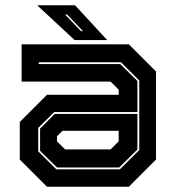

<svg xmlns="http://www.w3.org/2000/svg" viewBox="-20 -708 666 728"><path d="M158 0 55 -103V-245.5L158 -348.5H430V-368L399.5 -398.5H62V-540H468.5L571.5 -437V-103L468.5 0ZM196 -73 132 -136V-220.5L187.5 -276H501V-141L432 -73ZM193.5 -66H434.5L508 -139V-403L438.5 -472H127V-465H436L501 -401V-283H185.5L125 -223V-134ZM227 -141.5H399.5L430 -172V-212H217L196 -191V-172ZM386.5 -556H263L121 -688H264.5ZM294.5 -590 234.5 -653H226.5L287 -590Z"/></svg>

Font: Tourney ExtraBold
Style: Regular
Weight: 800
Designer: Tyler Finck
Foundry: Etcetera Type Co
Version: Version 1.015